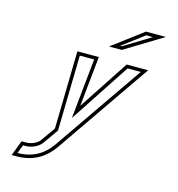

<svg xmlns="http://www.w3.org/2000/svg" viewBox="-125 -793 1009 1091"><g transform="rotate(15 379.5 -247.5)"><path d="M70.4 190C177 190 241.2 139.7 283.7 80L667.4 -476H541.2L347.2 -181L377.4 -476H251.2L241.6 -19L184.3 62C170.8 82.6 138.9 100 102.3 100H77.3L42.9 190ZM417.8 -549H492.8L716.1 -685H598.6ZM72 170 91.1 120H102.3C145.1 120 182.4 100.4 201 73.1L261.4 -12.5L270.8 -456H355.3L319 -101.7L552 -456H629.3L267.3 68.5C227.6 124.3 170 169.3 72 170ZM477.7 -569 605.3 -665H644.8L487.2 -569Z"/></g></svg>

Font: Din Kursivschrift
Style: BreitGhost
Weight: 400
Version: Version 1.089